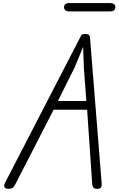

<svg xmlns="http://www.w3.org/2000/svg" viewBox="-20 -1194 754 1214"><path d="M30.5 0Q20.5 0 14 -4Q7.5 -8 6.2 -16.5Q5 -25 11.5 -37.5L481 -946Q490 -963 494.5 -971Q499 -979 519 -979Q535.5 -979 542 -973.2Q548.5 -967.5 549 -958L623 -31.5Q624 -16 618.2 -8Q612.5 0 595 0Q575 0 569.5 -9.5Q564 -19 563 -30L531 -500H319L79.5 -34Q69.5 -14 60.2 -7Q51 0 30.5 0ZM346 -555.5H526L510.5 -761L505.5 -897L453 -770ZM418 -1122Q399.5 -1122 392.2 -1129.8Q385 -1137.5 385 -1148.5Q385 -1159.5 392.2 -1167Q399.5 -1174.5 418 -1174.5H676.5Q694.5 -1174.5 702 -1167Q709.5 -1159.5 709.5 -1148.5Q709.5 -1138 701.8 -1130Q694 -1122 676.5 -1122Z"/></svg>

Font: Edu QLD Hand
Style: Regular
Weight: 400
Designer: Tina and Corey Anderson, Eben Sorkin
Foundry: Sorkin Type Co.
Version: Version 2.000